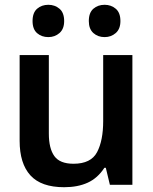

<svg xmlns="http://www.w3.org/2000/svg" viewBox="-20 -772 640 802"><path d="M248 10Q152 10 107 -39.5Q62 -89 62 -184V-542H184V-214Q184 -152 207 -120Q230 -88 287 -88Q360 -88 385.5 -136.5Q411 -185 411 -266V-542H533V0H439L422 -71H416Q388 -28 346.5 -9Q305 10 248 10ZM417 -617Q389 -617 370 -634Q351 -651 351 -684Q351 -719 370 -735.5Q389 -752 417 -752Q444 -752 463.5 -735.5Q483 -719 483 -684Q483 -651 463.5 -634Q444 -617 417 -617ZM182 -617Q154 -617 135 -633.5Q116 -650 116 -684Q116 -719 135 -735.5Q154 -752 182 -752Q209 -752 228.5 -735.5Q248 -719 248 -684Q248 -651 228.5 -634Q209 -617 182 -617Z"/></svg>

Font: Noto Sans Mono SemiBold
Style: Regular
Weight: 600
Designer: Monotype Design Team
Foundry: Monotype Imaging Inc.
Version: Version 2.014; ttfautohint (v1.8.4.7-5d5b)